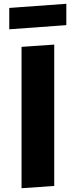

<svg xmlns="http://www.w3.org/2000/svg" viewBox="-20 -990 400 1016"><path d="M29 -835V-948L331 -970V-857ZM267 -6 94 6V-742L267 -754Z"/></svg>

Font: Xiangcui Wave Sans Xiangcui Wave Sans
Style: Regular
Weight: 800
Width: 3
Version: Version 0.920;March 28, 2024;FontCreator 14.0.0.2814 64-bit